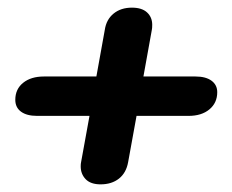

<svg xmlns="http://www.w3.org/2000/svg" viewBox="-20 -502 606 502"><path d="M548 -261Q548 -233 527.5 -216Q507 -199 473 -199H337L315 -78Q310 -50 291 -35Q272 -20 243 -20Q217 -20 204 -33.5Q191 -47 191 -67Q191 -74 192 -78L214 -199H77Q50 -199 35 -210Q20 -221 20 -241Q20 -269 40.5 -285.5Q61 -302 95 -302H232L254 -424Q258 -451 277 -466.5Q296 -482 325 -482Q351 -482 364.5 -469.5Q378 -457 378 -437Q378 -428 377 -424L355 -302H491Q518 -302 533 -291Q548 -280 548 -261Z"/></svg>

Font: Kodchasan
Style: Bold Italic
Weight: 700
Italic angle: -10°
Version: Version 1.000; ttfautohint (v1.6)